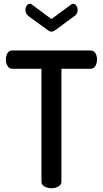

<svg xmlns="http://www.w3.org/2000/svg" viewBox="-20 -999 546 1019"><path d="M253 0Q233 0 216.5 -9Q200 -18 200 -35V-634H45Q29 -634 20 -649Q11 -664 11 -683Q11 -701 19 -716Q27 -731 45 -731H460Q479 -731 487 -716Q495 -701 495 -684Q495 -664 486.5 -649Q478 -634 460 -634H306V-35Q306 -18 289.5 -9Q273 0 253 0ZM253 -831Q244 -831 235 -838L132 -913Q123 -920 119 -928Q115 -936 115 -946Q115 -958 121.5 -968.5Q128 -979 139 -979Q146 -979 152 -973L253 -898L355 -973Q361 -979 368 -979Q379 -979 385.5 -968.5Q392 -958 392 -946Q392 -936 388 -928Q384 -920 374 -913L272 -838Q262 -831 253 -831Z"/></svg>

Font: Dosis ExtraLight SemiBold
Style: Regular
Weight: 600
Version: Version 3.001; ttfautohint (v1.8.2)